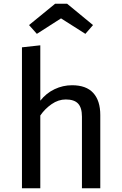

<svg xmlns="http://www.w3.org/2000/svg" viewBox="-20 -1011 655 1031"><path d="M196.4 -470.3Q228.2 -510.8 273.1 -532.1Q317.9 -553.3 366.7 -553.3Q443.1 -553.3 480.8 -511.8Q518.5 -470.3 518.5 -393.3V0H420V-384.6Q420 -432.8 399.2 -454.9Q378.5 -476.9 333.3 -476.9Q293.3 -476.9 257.2 -451.8Q221 -426.7 196.4 -390.8V0H97.9V-756.9L196.4 -767.7ZM275.9 -990.8H340.5L479.5 -876.4L438.5 -829.2L307.7 -912.3L177.9 -829.2L135.9 -876.4Z"/></svg>

Font: Fira Code Fixed Retina
Style: Regular
Weight: 450
Monospace: yes
Designer: Carrois Corporate, Edenspiekermann AG, Nikita Prokopov
Foundry: Carrois Corporate, Edenspiekermann AG, Nikita Prokopov
Version: Version 5.002